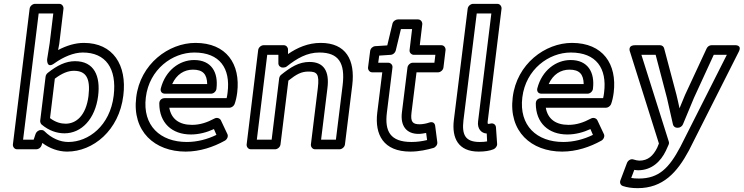

<svg xmlns="http://www.w3.org/2000/svg" viewBox="-20 -751 3865 998"><path d="M100 -25 181 -681H257L238 -525L225 -443C225 -443 221 -391 263 -422C309 -455 363 -478 410 -478C529 -478 588 -396 571 -254C552 -97 440 -13 335 -13C293 -13 248 -32 211 -69C207 -73 202 -75 196 -75H192C180 -75 169 -66 165 -55L155 -25ZM47 0C46 11 54 25 69 25H169C180 25 192 17 196 5L200 -8C237 20 283 37 329 37C464 37 599 -73 621 -254C641 -414 567 -528 416 -528C371 -528 326 -514 282 -491L288 -523L310 -706C311 -717 303 -731 288 -731H162C151 -731 136 -721 134 -706ZM196 -104C235 -71 277 -58 315 -58C404 -58 475 -133 490 -252C503 -355 470 -433 370 -433C322 -433 277 -411 228 -372C222 -367 218 -360 217 -353L189 -124C188 -116 192 -108 196 -104ZM240 -137 265 -342C303 -371 335 -383 364 -383C427 -383 451 -345 440 -252C427 -149 375 -108 321 -108C297 -108 269 -115 240 -137Z M738 -245C756 -391 876 -478 990 -478C1122 -478 1179 -396 1163 -270C1162 -260 1160 -249 1158 -241H836C826 -241 808 -235 808 -213C808 -112 874 -52 972 -52C1014 -52 1055 -63 1092 -80L1105 -50C1058 -27 1005 -13 951 -13C813 -13 720 -98 738 -245ZM688 -245C666 -68 784 37 945 37C1019 37 1090 13 1149 -20C1160 -26 1168 -42 1162 -54L1128 -126C1123 -136 1108 -142 1095 -135C1056 -114 1019 -102 978 -102C911 -102 870 -133 860 -191H1173C1182 -191 1194 -198 1199 -209C1205 -225 1210 -246 1213 -270C1231 -418 1157 -528 996 -528C857 -528 709 -419 688 -245ZM838 -264H1077C1092 -264 1104 -278 1105 -289C1116 -376 1078 -439 989 -439C913 -439 840 -385 816 -292C813 -282 816 -264 838 -264ZM875 -314C898 -365 938 -389 983 -389C1035 -389 1056 -365 1057 -314Z M1315 -25 1369 -466H1427V-422C1427 -409 1438 -400 1449 -400H1454C1460 -400 1466 -402 1471 -406C1523 -447 1575 -478 1640 -478C1740 -478 1775 -424 1761 -308L1726 -25H1649L1682 -293C1693 -380 1664 -429 1589 -429C1533 -429 1491 -402 1441 -362C1435 -357 1432 -350 1431 -343L1392 -25ZM1262 0C1261 11 1269 25 1284 25H1410C1421 25 1436 15 1438 0L1479 -332C1522 -366 1547 -379 1583 -379C1627 -379 1641 -368 1632 -293L1596 0C1595 11 1603 25 1618 25H1745C1756 25 1771 15 1773 0L1811 -308C1827 -440 1778 -528 1647 -528C1581 -528 1525 -503 1477 -470V-494C1477 -505 1468 -516 1455 -516H1350C1339 -516 1324 -506 1322 -491Z M1991 -166 2020 -400C2022 -415 2009 -425 1998 -425H1946L1951 -462L2011 -466C2024 -467 2034 -477 2037 -488L2064 -600H2122L2109 -491C2107 -476 2120 -466 2131 -466H2243L2238 -425H2126C2111 -425 2099 -411 2098 -400L2069 -166C2061 -99 2090 -55 2156 -55C2169 -55 2185 -58 2195 -60L2200 -23C2175 -17 2148 -13 2119 -13C2008 -13 1979 -69 1991 -166ZM1941 -166C1927 -51 1973 37 2113 37C2159 37 2201 27 2233 18C2245 14 2255 1 2253 -12L2242 -97C2239 -118 2221 -118 2211 -114C2198 -109 2176 -105 2162 -105C2125 -105 2113 -117 2119 -166L2145 -375H2257C2268 -375 2283 -385 2285 -400L2296 -491C2297 -502 2289 -516 2274 -516H2162L2175 -625C2176 -636 2168 -650 2153 -650H2048C2037 -650 2023 -641 2020 -628L1993 -515L1930 -511C1918 -510 1906 -500 1904 -486L1893 -400C1892 -389 1900 -375 1915 -375H1967Z M2389 -126 2458 -681H2534L2465 -120C2460 -82 2482 -58 2510 -57L2512 -16C2500 -14 2489 -13 2474 -13C2399 -13 2380 -49 2389 -126ZM2339 -126C2328 -33 2362 37 2468 37C2500 37 2525 33 2545 25C2555 21 2565 9 2564 -3L2558 -89C2557 -103 2545 -112 2531 -109C2522 -107 2522 -107 2516 -107C2516 -107 2514 -111 2515 -120L2587 -706C2588 -717 2580 -731 2565 -731H2439C2428 -731 2413 -721 2411 -706Z M2695 -245C2713 -391 2833 -478 2947 -478C3079 -478 3136 -396 3120 -270C3119 -260 3117 -249 3115 -241H2793C2783 -241 2765 -235 2765 -213C2765 -112 2831 -52 2929 -52C2971 -52 3012 -63 3049 -80L3062 -50C3015 -27 2962 -13 2908 -13C2770 -13 2677 -98 2695 -245ZM2645 -245C2623 -68 2741 37 2902 37C2976 37 3047 13 3106 -20C3117 -26 3125 -42 3119 -54L3085 -126C3080 -136 3065 -142 3052 -135C3013 -114 2976 -102 2935 -102C2868 -102 2827 -133 2817 -191H3130C3139 -191 3151 -198 3156 -209C3162 -225 3167 -246 3170 -270C3188 -418 3114 -528 2953 -528C2814 -528 2666 -419 2645 -245ZM2795 -264H3034C3049 -264 3061 -278 3062 -289C3073 -376 3035 -439 2946 -439C2870 -439 2797 -385 2773 -292C2770 -282 2773 -264 2795 -264ZM2832 -314C2855 -365 2895 -389 2940 -389C2992 -389 3013 -365 3014 -314Z M3277 132C3284 133 3290 134 3297 134C3367 134 3414 89 3441 33L3455 2C3458 -4 3458 -11 3456 -16L3314 -466H3388L3447 -241C3457 -198 3467 -151 3478 -104C3480 -94 3490 -87 3499 -87H3504C3515 -87 3526 -95 3530 -105C3549 -150 3569 -199 3587 -242L3690 -466H3758L3516 13C3458 122 3405 177 3301 177C3285 177 3271 176 3261 174ZM3273 78C3259 73 3244 83 3239 96L3205 186C3200 198 3205 212 3218 216C3239 223 3263 227 3295 227C3426 227 3500 145 3561 31L3820 -482C3839 -519 3800 -516 3800 -516H3678C3669 -516 3658 -510 3653 -499L3541 -258C3531 -235 3522 -213 3512 -188C3507 -211 3502 -236 3496 -259L3432 -500C3430 -509 3421 -516 3411 -516H3282C3239 -516 3255 -481 3255 -481L3405 -5L3396 17C3375 59 3348 84 3303 84C3295 84 3282 81 3273 78Z"/></svg>

Font: Falling Sky
Style: ExtOuObl
Weight: 400
Designer: Paul D. Hunt
Foundry: Adobe Systems Incorporated
Version: Version 1.02